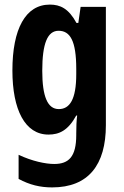

<svg xmlns="http://www.w3.org/2000/svg" viewBox="-20 -576 541 836"><path d="M197 -556C91 -556 34 -450 34 -269C34 -98 89 10 191 10C237 10 276 -7 312 -73H316C313 -51 312 -22 312 5V12C312 107 279 138 216 138C179 138 120 126 61 98V203C109 229 155 240 207 240C365 240 441 142 441 -31V-546H331L321 -476H313C279 -539 242 -556 197 -556ZM235 -442C285 -442 312 -399 312 -276V-253C312 -142 283 -101 236 -101C187 -101 164 -156 164 -268C164 -387 187 -442 235 -442Z"/></svg>

Font: Noto Sans Gurmukhi UI ExtraCondensed
Style: Bold
Weight: 700
Width: 2
Designer: Jelle Bosma - Monotype Design Team
Foundry: Monotype Imaging Inc.
Version: Version 2.004